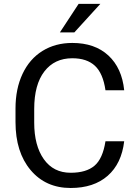

<svg xmlns="http://www.w3.org/2000/svg" viewBox="-20 -937 691 967"><path d="M605.5 -225.6Q592.3 -112.8 522.2 -51.5Q452.1 9.8 335.9 9.8Q210 9.8 134 -80.6Q58.1 -170.9 58.1 -322.3V-390.6Q58.1 -489.7 93.5 -564.9Q128.9 -640.1 193.8 -680.4Q258.8 -720.7 344.2 -720.7Q457.5 -720.7 525.9 -657.5Q594.2 -594.2 605.5 -482.4H511.2Q499 -567.4 458.3 -605.5Q417.5 -643.6 344.2 -643.6Q254.4 -643.6 203.4 -577.1Q152.3 -510.7 152.3 -388.2V-319.3Q152.3 -203.6 200.7 -135.3Q249 -66.9 335.9 -66.9Q414.1 -66.9 455.8 -102.3Q497.6 -137.7 511.2 -225.6ZM376 -917.5H485.4L354.5 -773.9H281.7Z"/></svg>

Font: APIMedia Roboto
Style: Regular
Weight: 400
Designer: Google
Version: Version 2.137; 2017